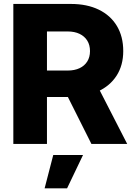

<svg xmlns="http://www.w3.org/2000/svg" viewBox="-20 -748 699 998"><path d="M49.3 0V-727.5H348.6Q432.1 -727.5 493.4 -697.8Q554.7 -668 587.6 -613Q620.6 -558.1 620.6 -482.4Q620.6 -408.7 586.2 -355Q551.8 -301.3 488.8 -272.5Q425.8 -243.7 339.8 -243.7H155.3V-381.3H331.1Q367.7 -381.3 393.6 -393.6Q419.4 -405.8 433.6 -428.5Q447.8 -451.2 447.8 -482.4Q447.8 -514.2 433.6 -536.9Q419.4 -559.6 393.6 -572Q367.7 -584.5 331.1 -584.5H224.1V0ZM455.1 0 289.6 -330.1H471.7L641.1 0ZM211.9 231 256.8 57.6H411.6L328.6 231Z"/></svg>

Font: Inter 28pt ExtraBold
Style: Regular
Weight: 800
Designer: Rasmus Andersson
Foundry: rsms
Version: Version 4.001;git-66647c0bb